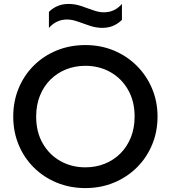

<svg xmlns="http://www.w3.org/2000/svg" viewBox="-20 -945 872 980"><path d="M415.8 15Q336.9 15 269.7 -12.8Q202.4 -40.5 152.6 -90Q102.8 -139.5 75.2 -206Q47.6 -272.5 47.6 -350Q47.6 -428 75.2 -494.5Q102.8 -561 152.6 -610.5Q202.4 -660 269.7 -687.5Q336.9 -715 415.8 -715Q494.4 -715 561.4 -687Q628.4 -659 678.4 -609Q728.4 -559 756.2 -492.8Q784.1 -426.5 784.1 -350Q784.1 -272.5 756.2 -206Q728.4 -139.5 678.4 -90Q628.4 -40.5 561.4 -12.8Q494.4 15 415.8 15ZM415.8 -90.9Q468.9 -90.9 514.6 -109.2Q560.3 -127.6 594.5 -161.7Q628.7 -195.8 647.9 -243.6Q667.1 -291.4 667.1 -350Q667.1 -428.4 633.7 -486.6Q600.4 -544.9 543.4 -577Q486.5 -609.1 415.8 -609.1Q362.8 -609.1 317 -590.8Q271.3 -572.4 237.1 -538.3Q202.9 -504.2 183.8 -456.6Q164.6 -408.9 164.6 -350Q164.6 -271.6 197.9 -213.4Q231.2 -155.1 288.2 -123Q345.1 -90.9 415.8 -90.9ZM229.7 -802.4V-884.5Q249.2 -903.8 274.2 -914.3Q299.2 -924.9 330.2 -924.9Q362.3 -924.9 394 -914.3Q425.7 -903.7 455.2 -892.9Q484.8 -882.2 509.5 -882.2Q539.2 -882.2 562.4 -893.7Q585.6 -905.2 602.4 -925.2V-843.5Q583.1 -824.5 558.3 -813.6Q533.4 -802.8 502.1 -802.8Q470.4 -802.8 438.5 -813.5Q406.6 -824.2 377.2 -834.8Q347.9 -845.4 322.8 -845.4Q293.8 -845.4 270.5 -834.1Q247.1 -822.8 229.7 -802.4Z"/></svg>

Font: Geologica-Sharp
Style: Regular
Weight: 100
Designer: Sindre Bremnes, Frode Helland
Foundry: Monokrom Skriftforlag AS
Version: Version 1.010;gftools[0.9.28]